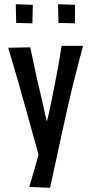

<svg xmlns="http://www.w3.org/2000/svg" viewBox="-20 -739 438 913"><path d="M218 154 119 150Q130 114 140.5 77.5Q151 41 161 5Q171 -31 180 -67Q189 -103 198 -139.5Q207 -176 215 -212Q223 -248 230 -285Q239 -331 246 -366.5Q253 -402 259.5 -438.5Q266 -475 273 -521H375Q366 -488 358.5 -459Q351 -430 343.5 -400.5Q336 -371 328 -339.5Q320 -308 311 -269Q301 -225 291 -180.5Q281 -136 271.5 -92.5Q262 -49 253 -6.5Q244 36 235 76.5Q226 117 218 154ZM169 19Q162 -8 154.5 -35Q147 -62 139 -90.5Q131 -119 123 -148.5Q115 -178 106.5 -208.5Q98 -239 89 -270Q80 -303 72 -331Q64 -359 56 -386.5Q48 -414 39 -444.5Q30 -475 19 -512L124 -514Q135 -464 142 -428.5Q149 -393 156.5 -362Q164 -331 173 -291Q181 -259 187.5 -227.5Q194 -196 202 -164.5Q210 -133 218.5 -100Q227 -67 236 -32ZM336 -628 258 -630 256 -719 337 -716ZM134 -628 57 -630 55 -719 136 -716Z"/></svg>

Font: Truculenta SemiBold
Style: Regular
Weight: 600
Version: Version 1.002